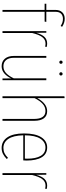

<svg xmlns="http://www.w3.org/2000/svg" viewBox="724 -1500 787 2274"><g transform="rotate(90 1117.0 -363.5)"><path d="M120 -624V-519H240L236 -499H120V0H98V-499H25V-519H98V-627Q98 -679 126.5 -708Q155 -737 202 -737Q252 -737 298 -706L288 -689Q266 -703 246.5 -709.5Q227 -716 204 -716Q165 -716 142.5 -694Q120 -672 120 -624Z M537 -523 533 -505Q515 -510 497 -510Q450 -510 420.5 -471.5Q391 -433 371 -351V0H349V-519H368L369 -400Q388 -467 418.5 -498Q449 -529 497 -529Q517 -529 537 -523Z M930 0H910L909 -102Q885 -52 849 -21Q813 10 765 10Q708 10 675.5 -28.5Q643 -67 643 -135V-519H665V-136Q665 -75 691.5 -43Q718 -11 765 -11Q812 -11 846 -42.5Q880 -74 908 -133V-519H930ZM736 -692Q736 -684 731 -678.5Q726 -673 717 -673Q709 -673 703.5 -678.5Q698 -684 698 -692Q698 -700 703.5 -706Q709 -712 717 -712Q726 -712 731 -706.5Q736 -701 736 -692ZM875 -692Q875 -684 869.5 -678.5Q864 -673 856 -673Q847 -673 841.5 -678.5Q836 -684 836 -692Q836 -700 841.5 -706Q847 -712 856 -712Q864 -712 869.5 -706Q875 -700 875 -692Z M1411 -379V0H1389V-377Q1389 -441 1365.5 -475Q1342 -509 1295 -509Q1248 -509 1211 -476Q1174 -443 1143 -381V0H1121V-733L1143 -736V-413Q1207 -529 1297 -529Q1353 -529 1382 -489.5Q1411 -450 1411 -379Z M1880 -246H1583Q1586 -127 1626 -69Q1666 -11 1732 -11Q1768 -11 1795 -24Q1822 -37 1850 -65L1864 -51Q1834 -21 1803 -5.5Q1772 10 1733 10Q1653 10 1607 -58Q1561 -126 1561 -255Q1561 -388 1605.5 -458.5Q1650 -529 1727 -529Q1804 -529 1843 -465Q1882 -401 1882 -284Q1882 -268 1880 -246ZM1860 -292Q1860 -395 1827 -452Q1794 -509 1727 -509Q1663 -509 1623.5 -448.5Q1584 -388 1583 -265H1859Q1860 -273 1860 -292Z M2219 -523 2215 -505Q2197 -510 2179 -510Q2132 -510 2102.5 -471.5Q2073 -433 2053 -351V0H2031V-519H2050L2051 -400Q2070 -467 2100.5 -498Q2131 -529 2179 -529Q2199 -529 2219 -523Z"/></g></svg>

Font: Fira Sans Extra Condensed Thin
Style: Regular
Weight: 250
Width: 1
Designer: Carrois Corporate & Edenspiekermann AG
Foundry: Carrois Corporate GbR & Edenspiekermann AG
Version: Version 4.203